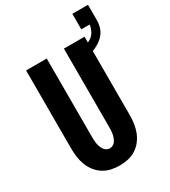

<svg xmlns="http://www.w3.org/2000/svg" viewBox="-213 -990 980 1104"><g transform="rotate(-30 276.5 -438.0)"><path d="M250 8Q222 8 194.5 2Q167 -4 143 -19Q119 -34 101.5 -56.5Q84 -79 74 -105Q64 -131 60 -159Q56 -187 56 -215V-735H193V-215Q193 -204 193.5 -192.5Q194 -181 196 -170Q198 -159 202 -148Q206 -137 212 -127.5Q218 -118 228.5 -112Q239 -106 250 -106Q261 -106 271.5 -112Q282 -118 288 -127.5Q294 -137 298 -148Q302 -159 304 -170Q306 -181 306.5 -192.5Q307 -204 307 -215V-735H444V-215Q444 -187 440 -159Q436 -131 426 -105Q416 -79 398.5 -56.5Q381 -34 357 -19Q333 -4 305.5 2Q278 8 250 8ZM376 -621 366 -675Q380 -677 393.5 -680Q407 -683 420.5 -687Q434 -691 447 -697.5Q460 -704 471 -713Q482 -722 489 -734.5Q496 -747 500 -760Q502 -765 503 -770Q504 -775 504 -781H449V-884H553V-781Q553 -759 547 -737.5Q541 -716 528 -698.5Q515 -681 497 -668Q479 -655 459 -646Q439 -637 418 -631Q397 -625 376 -621Z"/></g></svg>

Font: Iosevka SS04 Heavy
Style: Regular
Weight: 900
Monospace: yes
Designer: Belleve Invis
Foundry: Belleve Invis
Version: Version 19.0.0; ttfautohint (v1.8.4)